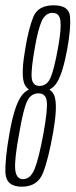

<svg xmlns="http://www.w3.org/2000/svg" viewBox="-34 -699 285 724"><path d="M48.5 5Q108 5 128.5 -47.8Q149 -100.5 166.5 -200.5Q183 -294.5 172.8 -332.2Q162.5 -370 115 -370Q67.5 -370 43.5 -332.5Q19.5 -295 2.5 -200.5Q-15.5 -100.5 -13.5 -47.8Q-11.5 5 48.5 5ZM53 -23.5Q26 -23.5 23.2 -62.2Q20.5 -101 38.5 -196.5Q53.5 -285.5 67.8 -316.2Q82 -347 111 -347Q139 -347 142.5 -316.2Q146 -285.5 130 -196.5Q112.5 -101.5 96.8 -62.5Q81 -23.5 53 -23.5ZM112.5 -352.5Q159.5 -352.5 181.5 -389Q203.5 -425.5 220 -516.5Q233.5 -592 230.2 -635.5Q227 -679 168.5 -679Q109.5 -679 91.8 -635.5Q74 -592 61.5 -516.5Q45.5 -425.5 55.8 -389Q66 -352.5 112.5 -352.5ZM115.5 -375Q88.5 -375 85.5 -405.8Q82.5 -436.5 97.5 -519.5Q109.5 -589.5 123.5 -620Q137.5 -650.5 164 -650.5Q190.5 -650.5 194 -620Q197.5 -589.5 185 -519.5Q170 -436.5 156.5 -405.8Q143 -375 115.5 -375Z"/></svg>

Font: Anybody ExtraCondensed ExtraLight
Style: Italic
Weight: 250
Width: 2
Italic angle: -10°
Version: Version 1.113;gftools[0.9.25]